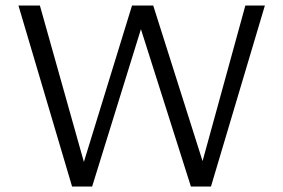

<svg xmlns="http://www.w3.org/2000/svg" viewBox="-20 -678 1029 698"><path d="M674 0 465 -658H537L740 -18H696L872 -658H943L747 0ZM242 0 47 -658H125L305 -18H263L460 -658H519L315 0Z"/></svg>

Font: Ysabeau Office
Style: Regular
Weight: 400
Designer: Christian Thalmann (Catharsis Fonts)
Version: Version 2.001;gftools[0.9.30]; featfreeze: tnum,lnum,ss02